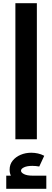

<svg xmlns="http://www.w3.org/2000/svg" viewBox="-20 -869 326 1198"><path d="M76 0V-849H210V0ZM182 286Q119 286 79.5 261.5Q40 237 40 190Q40 157 59 133.5Q78 110 108.5 97Q139 84 175 84Q196 84 216.5 88.5Q237 93 256 103L225 170Q216 168 203.5 167Q191 166 182 166Q149 166 130 175Q111 184 111 196Q111 208 130 217.5Q149 227 182 227ZM19 309V227H269V309Z"/></svg>

Font: Alexandria SemiBold
Style: Regular
Weight: 600
Designer: Mohamed Gaber
Foundry: Kief Type Foundry
Version: Version 5.100